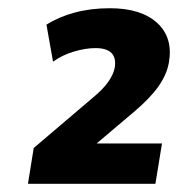

<svg xmlns="http://www.w3.org/2000/svg" viewBox="-20 -729 433 467"><path d="M48 -282ZM48 -282 62 -369 203 -489Q230 -511 243 -529.5Q256 -548 259 -564Q267 -612 212 -612Q188 -612 159.5 -603.5Q131 -595 109 -579L93 -669Q123 -688 162 -698.5Q201 -709 247 -709Q323 -709 362 -673.5Q401 -638 391 -578Q386 -548 365.5 -519Q345 -490 306 -457L215 -380H374L358 -282Z"/></svg>

Font: Winston
Style: Bold Italic
Weight: 700
Italic angle: -9°
Designer: Original fonts by Vernon Adams / Changes by Cristiano Sobral
Foundry: Original fonts by Vernon Adams / Changes by Cristiano Sobral
Version: Version 2.503;July 17, 2020;FontCreator 13.0.0.2655 64-bit